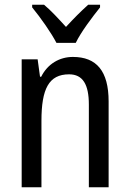

<svg xmlns="http://www.w3.org/2000/svg" viewBox="-20 -786 545 806"><path d="M217 -606H298C320 -652 368 -715 400 -755V-766H350C316 -735 292 -711 257 -673C226 -707 193 -743 165 -766H115V-755C151 -711 194 -650 217 -606ZM286 -547C230 -547 180 -518 153 -464H148L138 -537H71V0H154V-279C154 -413 185 -474 270 -474C328 -474 353 -431 353 -347V0H436V-360C436 -488 385 -547 286 -547Z"/></svg>

Font: Noto Sans Telugu Condensed
Style: Regular
Weight: 400
Width: 3
Designer: Jelle Bosma - Monotype Design Team
Foundry: Monotype Imaging Inc.
Version: Version 2.005